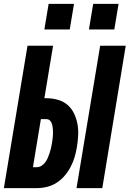

<svg xmlns="http://www.w3.org/2000/svg" viewBox="-30 -971 669 991"><path d="M365 0 487 -735H619L498 0ZM-10 0 112 -735H244L199 -464H210Q240 -464 268.5 -456Q297 -448 318 -430Q339 -412 351.5 -386.5Q364 -361 369.5 -332.5Q375 -304 373.5 -273.5Q372 -243 367 -213Q363 -187 355.5 -161.5Q348 -136 335.5 -111.5Q323 -87 304.5 -65Q286 -43 262.5 -28Q239 -13 212.5 -6.5Q186 0 160 0ZM160 -108Q173 -108 184.5 -115.5Q196 -123 204 -134Q212 -145 217 -157Q222 -169 226 -181Q230 -193 233 -205.5Q236 -218 238 -231Q240 -243 241.5 -255Q243 -267 243.5 -279Q244 -291 243 -303Q242 -315 239.5 -326.5Q237 -338 229.5 -347Q222 -356 210 -356H181L140 -108ZM429 -819 451 -951H582L560 -819ZM199 -819 221 -951H352L330 -819Z"/></svg>

Font: Iosevka SS04 Heavy Extended
Style: Italic
Weight: 900
Width: 7
Italic angle: -9°
Monospace: yes
Designer: Belleve Invis
Foundry: Belleve Invis
Version: Version 19.0.0; ttfautohint (v1.8.4)